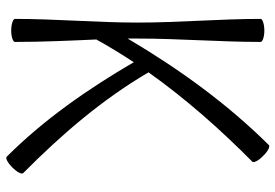

<svg xmlns="http://www.w3.org/2000/svg" viewBox="-156 -712 896 625"><g transform="rotate(90 292.5 -400.0)"><path d="M42 -800C42 -667 54 -533 54 -400C54 -267 42 -133 42 0C42 6 59 12 80 12C101 12 117 6 117 0C117 -88 113 -177 109 -265C132 -307 157 -347 183 -387C270 -238 369 -95 491 27C496 31 511 23 526 8C540 -6 549 -22 544 -27C420 -150 305 -283 216 -435C302 -556 401 -668 507 -773C511 -778 503 -794 488 -808C474 -823 458 -831 453 -827C317 -690 204 -533 106 -367C106 -378 106 -389 106 -400C106 -533 117 -667 117 -800C117 -806 101 -812 80 -812C59 -812 42 -806 42 -800Z"/></g></svg>

Font: Nupuram Light
Style: Regular
Weight: 300
Designer: Santhosh Thottingal (santhosh.thottingal@gmail.com)
Foundry: SMC
Version: Version 1.000